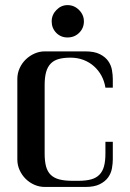

<svg xmlns="http://www.w3.org/2000/svg" viewBox="-20 -742 517 762"><path d="M427.7 -394V-428.7Q427.7 -444.8 424.3 -464.1Q420.9 -483.4 409.4 -499.8Q397.9 -516.1 376.2 -527.1Q354.5 -538.1 318.4 -538.1H158.2Q136.7 -538.1 117.2 -529.5Q97.7 -521 82.3 -506.1Q66.9 -491.2 57.9 -471.2Q48.8 -451.2 48.8 -428.7V-109.4Q48.8 -86.4 57.9 -66.7Q66.9 -46.9 82 -32Q97.2 -17.1 116.9 -8.5Q136.7 0 158.2 0H318.4Q354.5 0 376.2 -11Q397.9 -22 409.4 -38.3Q420.9 -54.7 424.3 -74Q427.7 -93.3 427.7 -109.4V-179.2H398.4V-132.8Q398.4 -102.5 392.8 -82Q387.2 -61.5 374.5 -48.6Q361.8 -35.6 341.3 -30Q320.8 -24.4 290.5 -24.4H268.1Q237.3 -24.4 216.1 -29.8Q194.8 -35.2 181.6 -47.9Q168.5 -60.5 162.8 -81.3Q157.2 -102.1 157.2 -132.8V-404.8Q157.2 -434.6 162.8 -455.3Q168.5 -476.1 180.7 -489Q192.9 -502 212.4 -507.6Q231.9 -513.2 259.8 -513.2Q287.6 -513.2 311.3 -504.2Q335 -495.1 353 -479Q371.1 -462.9 382.8 -441.2Q394.5 -419.4 398.4 -394ZM248 -721.7Q274.4 -721.7 293.7 -702.4Q313 -683.1 313 -657.2Q313 -630.4 294.2 -611.8Q275.4 -593.3 248 -593.3Q221.2 -593.3 203.1 -611.8Q185.1 -630.4 185.1 -657.2Q185.1 -683.1 203.9 -702.4Q222.7 -721.7 248 -721.7Z"/></svg>

Font: Unique
Style: Regular
Weight: 400
Designer: Anna Pocius (aka Artmaker)
Foundry: Anna Pocius
Version: Version 1.000 2013 initial release